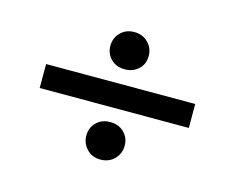

<svg xmlns="http://www.w3.org/2000/svg" viewBox="-71 -674 786 643"><g transform="rotate(15 322.5 -353.0)"><path d="M581 -394H64V-311H581ZM389 -509Q389 -536 370 -555Q351 -574 322 -574Q293 -574 274.5 -555Q256 -536 256 -509Q256 -482 274.5 -463.5Q293 -445 322 -445Q350 -445 369.5 -462.5Q389 -480 389 -509ZM389 -198Q389 -225 370.5 -243.5Q352 -262 322 -262Q293 -262 274.5 -243.5Q256 -225 256 -198Q256 -171 274.5 -151.5Q293 -132 322 -132Q351 -132 370 -151Q389 -170 389 -198Z"/></g></svg>

Font: Geom SemiBold
Style: Bold
Weight: 600
Version: Version 1.102